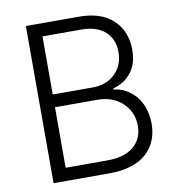

<svg xmlns="http://www.w3.org/2000/svg" viewBox="-81 -801 810 875"><g transform="rotate(-10 323.5 -363.5)"><path d="M96.6 0V-727.3H342Q445 -727.3 500.2 -674.7Q555.4 -622.2 555.4 -536.9Q555.4 -471.9 523.8 -432Q492.2 -392 440 -378.2V-372.5Q467 -370.7 492.4 -357.4Q517.8 -344.1 538.4 -321.6Q558.9 -299 571.4 -264.7Q583.8 -230.5 583.8 -190.7Q583.8 -148.8 570 -114.3Q556.1 -79.9 528.6 -54.2Q501.1 -28.4 456.9 -14.2Q412.6 0 355.5 0ZM163 -59.7H355.5Q436.4 -59.7 478.3 -95.7Q520.2 -131.7 520.2 -190.7Q520.2 -254.3 475.3 -297.1Q430.4 -339.8 358.3 -339.8H163ZM163 -398.8H348Q411.9 -398.8 451.9 -437.7Q491.8 -476.6 491.8 -536.9Q491.8 -596.6 453.1 -632.1Q414.4 -667.6 342 -667.6H163Z"/></g></svg>

Font: Inter Light BETA
Style: Regular
Weight: 300
Designer: Rasmus Andersson
Foundry: rsms
Version: Version 3.011;git-f93a4a705